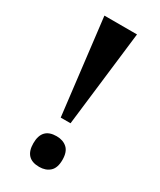

<svg xmlns="http://www.w3.org/2000/svg" viewBox="-185 -776 705 847"><g transform="rotate(30 167.0 -353.0)"><path d="M84 -714H250L192 -228H142ZM94 -70Q94 -148 168 -148Q201 -148 221.5 -129.5Q242 -111 242 -70Q242 -29 221.5 -10.5Q201 8 168 8Q94 8 94 -70Z"/></g></svg>

Font: Noto Serif CondExtraBold
Style: Regular
Weight: 800
Width: 3
Designer: Monotype Design Team
Foundry: Monotype Imaging Inc.
Version: Version 1.001